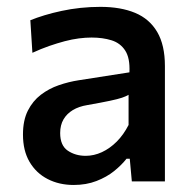

<svg xmlns="http://www.w3.org/2000/svg" viewBox="-20 -529 566 560"><path d="M195 10.5Q152.5 10.5 119 -6.8Q85.5 -24 66.2 -56.8Q47 -89.5 47 -136.5Q47 -178 61.2 -206.2Q75.5 -234.5 99 -252.5Q122.5 -270.5 151.5 -280.5Q180.5 -290.5 210 -295L357.5 -318Q359.5 -359.5 345.2 -381.5Q331 -403.5 305.2 -411.5Q279.5 -419.5 247 -419.5Q230 -419.5 210.2 -417Q190.5 -414.5 168.8 -408.8Q147 -403 123.2 -394.8Q99.5 -386.5 74.5 -375L68.5 -470Q87 -477.5 110 -484.5Q133 -491.5 159.8 -497.2Q186.5 -503 215 -506Q243.5 -509 273 -509Q332 -509 374 -491.5Q416 -474 438.5 -435.8Q461 -397.5 461 -336.5Q461 -312.5 461 -277Q461 -241.5 461 -211V-151Q461 -115.5 461 -79Q461 -42.5 461 0H364.5L358.5 -66H349Q334.5 -47.5 312.8 -30Q291 -12.5 261.2 -1Q231.5 10.5 195 10.5ZM230 -74.5Q254 -74.5 277.2 -85.2Q300.5 -96 320.5 -116Q340.5 -136 355 -164.5V-252.5Q347.5 -248 335.8 -244Q324 -240 300.5 -235Q277 -230 234.5 -222.5Q210 -218.5 192.5 -208Q175 -197.5 165.2 -180.8Q155.5 -164 155.5 -141Q155.5 -104.5 177.8 -89.5Q200 -74.5 230 -74.5Z"/></svg>

Font: Commissioner Thin Medium
Style: Regular
Weight: 500
Version: Version 1.000